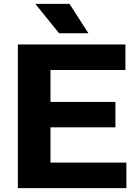

<svg xmlns="http://www.w3.org/2000/svg" viewBox="-20 -969 712 989"><path d="M72 0V-740H626V-608.5H240V-444H574.5V-313H240V-131.5H631V0ZM284.5 -797.5 162 -949H338L435.5 -797.5Z"/></svg>

Font: Encode Sans SmExp
Style: Bold
Weight: 700
Width: 6
Designer: Multiple Designers
Foundry: Impallari Type
Version: Version 3.002; ttfautohint (v1.8.3) -l 8 -r 50 -G 200 -x 14 